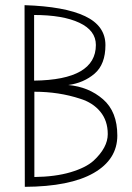

<svg xmlns="http://www.w3.org/2000/svg" viewBox="-20 -720 511 743"><path d="M76 3 75 -700Q230 -695 309 -657.5Q388 -620 388 -545.5Q388 -471 346 -435Q304 -399 244 -391Q323 -384 378.5 -336Q434 -288 434 -195.5Q434 -103 342.5 -50.5Q251 2 76 3ZM290 -338Q208 -365 113 -365V-35Q194 -36 253 -53.5Q312 -71 342 -98Q397 -149 397 -201Q397 -253 368 -288Q339 -323 290 -338ZM351 -546Q351 -602 287 -632Q223 -662 112 -662V-408Q351 -411 351 -546Z"/></svg>

Font: Bubbler One
Style: Regular
Weight: 400
Designer: Brenda Gallo (gbrenda1987@gmail.com)
Foundry: Brenda Gallo
Version: Version 1.003